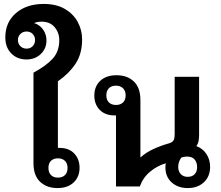

<svg xmlns="http://www.w3.org/2000/svg" viewBox="-20 -947 1124 975"><path d="M202 -927Q266 -927 309.5 -901.5Q353 -876 375 -835Q397 -794 397 -747Q397 -674 364 -624Q331 -574 274 -534V-196Q278 -196 282 -196Q330 -196 357 -167.5Q384 -139 384 -95Q384 -49 354 -20.5Q324 8 272 8Q218 8 184 -23.5Q150 -55 150 -119V-578Q215 -613 248 -649.5Q281 -686 281 -743Q281 -781 257.5 -809Q234 -837 191 -837Q170 -837 153 -830Q182 -821 199 -796.5Q216 -772 216 -742Q216 -700 187 -672.5Q158 -645 114 -645Q68 -645 37.5 -675.5Q7 -706 7 -757Q7 -834 61 -880.5Q115 -927 202 -927ZM115 -700Q134 -700 146 -712.5Q158 -725 158 -744Q158 -762 146 -774.5Q134 -787 115 -787Q96 -787 83.5 -774.5Q71 -762 71 -744Q71 -725 83.5 -712.5Q96 -700 115 -700ZM274 -143Q252 -143 239 -130.5Q226 -118 226 -94Q226 -71 239 -58Q252 -45 274 -45Q297 -45 310 -58Q323 -71 323 -94Q323 -117 310 -130Q297 -143 274 -143Z M933 8Q884 8 852 -20.5Q820 -49 820 -97Q820 -108 822 -118Q778 -105 742 -75Q706 -45 690 0H569V-361Q566 -361 561 -361Q514 -361 486.5 -389Q459 -417 459 -462Q459 -508 489 -536.5Q519 -565 572 -565Q626 -565 659.5 -533.5Q693 -502 693 -438V-147Q721 -173 761 -191Q801 -209 838 -219Q857 -225 862 -235.5Q867 -246 867 -266V-557H991V-263Q991 -247 988.5 -232Q986 -217 977 -205Q1010 -193 1028.5 -164.5Q1047 -136 1047 -100Q1047 -51 1015.5 -21.5Q984 8 933 8ZM569 -414Q591 -414 604.5 -426.5Q618 -439 618 -463Q618 -486 604.5 -499Q591 -512 569 -512Q546 -512 533 -499Q520 -486 520 -463Q520 -440 533 -427Q546 -414 569 -414ZM933 -49Q956 -49 968.5 -62.5Q981 -76 981 -98Q981 -122 968.5 -137Q956 -152 929 -152Q916 -152 901 -147Q885 -126 885 -99Q885 -77 898 -63Q911 -49 933 -49Z"/></svg>

Font: Noto Sans Thai Looped SemiBold
Style: Regular
Weight: 600
Designer: Sasikarn Vongin, Ben Mitchell
Foundry: The Fontpad Ltd
Version: Version 1.001; ttfautohint (v1.8.4.7-5d5b)